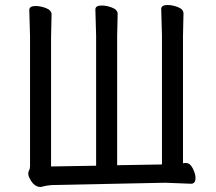

<svg xmlns="http://www.w3.org/2000/svg" viewBox="-20 -734 861 767"><path d="M143 13Q116 13 100 -19Q93 -31 93 -40Q93 -49 96.5 -54.5Q100 -60 100 -70V-588L97 -694Q97 -710 122 -710Q142 -710 164 -701.5Q186 -693 186 -676L184 -587V-69L364 -72V-590L361 -696Q361 -712 386 -712Q406 -712 428 -703.5Q450 -695 450 -678L448 -589V-74L627 -77V-592L624 -698Q624 -714 649 -714Q669 -714 691 -705.5Q713 -697 713 -680L711 -591V-82L722 -83Q739 -83 750 -61.5Q761 -40 761 -23Q761 0 743 0L640 -4L196 5Q173 5 143 13Z"/></svg>

Font: LXGW WenKai Lite
Style: Bold
Weight: 700
Designer: LXGW / Fontworks Inc.
Foundry: LXGW / Fontworks Inc.
Version: Version 1.330;April 28, 2024